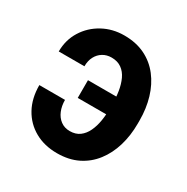

<svg xmlns="http://www.w3.org/2000/svg" viewBox="-131 -651 754 775"><g transform="rotate(30 245.5 -264.0)"><path d="M232.9 -435.1Q210 -435.1 192.4 -424.3Q174.8 -413.6 164.8 -394.5Q154.8 -375.5 154.8 -349.6H35.2Q35.2 -403.3 61.8 -446Q88.4 -488.8 133.3 -513.4Q178.2 -538.1 232.9 -538.1Q288.1 -538.1 329.8 -517.6Q371.6 -497.1 399.9 -460.4Q428.2 -423.8 442.6 -375.5Q457 -327.1 457 -272V-256.3Q457 -201.2 442.6 -152.8Q428.2 -104.5 399.9 -67.9Q371.6 -31.2 330.1 -10.7Q288.6 9.8 233.9 9.8Q174.8 9.8 130.1 -15.4Q85.4 -40.5 60.3 -85.9Q35.2 -131.3 35.2 -192.9H154.8Q154.8 -165 164.1 -142.6Q173.3 -120.1 191.2 -106.7Q209 -93.3 233.9 -93.3Q261.2 -93.3 279.5 -106.9Q297.9 -120.6 308.8 -143.8Q319.8 -167 324.5 -196Q329.1 -225.1 329.1 -256.3V-272Q329.1 -303.7 324.5 -332.8Q319.8 -361.8 309.1 -385Q298.3 -408.2 279.5 -421.6Q260.7 -435.1 232.9 -435.1ZM374.5 -308.1V-225.6H195.3V-308.1Z"/></g></svg>

Font: Roboto SemiCondensed SemiBold
Style: Regular
Weight: 600
Width: 4
Designer: Christian Robertson
Foundry: Google
Version: Version 3.009; 2024